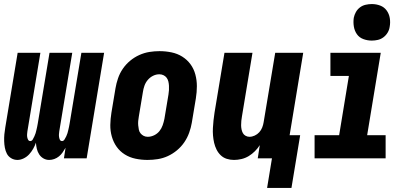

<svg xmlns="http://www.w3.org/2000/svg" viewBox="-20 -780 2040 946"><path d="M66 8Q49 8 35 -0.5Q21 -9 14 -22.5Q7 -36 4 -52Q1 -68 0.5 -85Q0 -102 1.5 -118.5Q3 -135 6 -152L67 -520H179L115 -133Q114 -126 113.5 -119Q113 -112 114 -105Q115 -98 118.5 -91.5Q122 -85 129 -85Q137 -85 141.5 -93Q146 -101 149.5 -108.5Q153 -116 155.5 -124Q158 -132 159.5 -139.5Q161 -147 163 -155Q165 -163 166 -171L224 -520H336L272 -133Q271 -126 270.5 -119Q270 -112 271 -105Q272 -98 275 -91.5Q278 -85 286 -85Q293 -85 298 -93Q303 -101 306.5 -108.5Q310 -116 312.5 -124Q315 -132 316.5 -139.5Q318 -147 320 -155Q322 -163 323 -171L381 -520H493L407 0H295L303 -52Q296 -40 288.5 -29Q281 -18 270.5 -9.5Q260 -1 247.5 3.5Q235 8 222 8Q207 8 194 0.5Q181 -7 173 -19.5Q165 -32 161.5 -46.5Q158 -61 157 -77Q152 -62 143.5 -47Q135 -32 123.5 -19.5Q112 -7 96.5 0.5Q81 8 66 8Z M707 8Q677 8 648 2Q619 -4 595 -19Q571 -34 555 -56.5Q539 -79 531 -107Q523 -135 523.5 -164.5Q524 -194 529 -225L549 -345Q553 -369 561.5 -394Q570 -419 585 -441Q600 -463 621 -480.5Q642 -498 666.5 -509Q691 -520 716 -524Q741 -528 766 -528Q796 -528 825 -522Q854 -516 878 -501Q902 -486 918.5 -463.5Q935 -441 942.5 -413Q950 -385 950 -355.5Q950 -326 945 -295L925 -175Q921 -151 912 -126Q903 -101 888 -79Q873 -57 852 -39.5Q831 -22 807 -11Q783 0 757.5 4Q732 8 707 8ZM708 -106Q724 -106 739.5 -113.5Q755 -121 765.5 -134Q776 -147 781.5 -163Q787 -179 790 -194L810 -314Q812 -325 812.5 -336Q813 -347 812.5 -357.5Q812 -368 809.5 -378.5Q807 -389 801 -397Q795 -405 785.5 -409.5Q776 -414 765 -414Q749 -414 734 -406.5Q719 -399 708 -386Q697 -373 691.5 -357Q686 -341 684 -326L664 -206Q662 -195 661 -184Q660 -173 661 -162.5Q662 -152 664 -141.5Q666 -131 672.5 -123Q679 -115 688 -110.5Q697 -106 708 -106Z M1296 146 1320 0H1250L1260 -65Q1250 -49 1236 -35Q1222 -21 1205.5 -11Q1189 -1 1170 3.5Q1151 8 1133 8Q1114 8 1097 2.5Q1080 -3 1067.5 -15Q1055 -27 1047 -43Q1039 -59 1035 -76.5Q1031 -94 1029.5 -112.5Q1028 -131 1029 -149.5Q1030 -168 1032 -187Q1034 -206 1037 -225L1086 -520H1224L1172 -206Q1170 -195 1169 -184.5Q1168 -174 1168 -163.5Q1168 -153 1170 -143Q1172 -133 1176.5 -124.5Q1181 -116 1190 -111Q1199 -106 1209 -106Q1222 -106 1235 -112Q1248 -118 1257.5 -128.5Q1267 -139 1272 -152Q1277 -165 1279 -178L1336 -520H1474L1407 -114H1459L1416 146Z M1530 0V-114H1651L1699 -406H1608V-520H1856L1789 -114H1880V0ZM1812 -580Q1790 -580 1770 -587.5Q1750 -595 1738.5 -611.5Q1727 -628 1723.5 -649Q1720 -670 1723 -692Q1726 -707 1733.5 -720.5Q1741 -734 1753.5 -743.5Q1766 -753 1781.5 -756.5Q1797 -760 1812 -760Q1834 -760 1853.5 -752.5Q1873 -745 1885 -728.5Q1897 -712 1900.5 -691Q1904 -670 1900 -648Q1898 -633 1890 -619.5Q1882 -606 1869.5 -596.5Q1857 -587 1842 -583.5Q1827 -580 1812 -580Z"/></svg>

Font: Iosevka SS18 Heavy
Style: Italic
Weight: 900
Italic angle: -9°
Monospace: yes
Designer: Belleve Invis
Foundry: Belleve Invis
Version: Version 25.1.1; ttfautohint (v1.8.4)